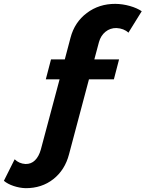

<svg xmlns="http://www.w3.org/2000/svg" viewBox="-296 -772 753 993"><path d="M-275.9 163.1 -220.2 51.8Q-197.8 74.2 -164.1 76.2Q-134.8 76.7 -115 57.1Q-95.2 37.6 -85 2L12.2 -361.8H-59.1L-32.2 -464.8H39.1L68.8 -577.1Q89.8 -657.2 153.1 -704.8Q216.3 -752.4 300.8 -752Q338.9 -751.5 375.7 -741Q412.6 -730.5 437 -713.9L368.2 -603Q344.7 -625 306.2 -627Q273.9 -627.4 249.5 -607.7Q225.1 -587.9 215.8 -554.2L191.9 -464.8H319.8L293 -361.8H164.1L61 25.9Q40 106.9 -20 154.3Q-80.1 201.7 -164.1 201.2Q-194.8 200.2 -225.6 189.9Q-256.3 179.7 -275.9 163.1Z"/></svg>

Font: Trueno SemiBold
Style: Italic
Weight: 600
Designer: Julieta Ulanovsky
Foundry: Julieta Ulanovsky
Version: Version 3.001b | FøM Fix